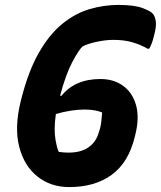

<svg xmlns="http://www.w3.org/2000/svg" viewBox="-20 -740 654 780"><path d="M461 -720Q526 -720 560 -707Q594 -694 602 -683Q610 -673 613 -653Q616 -633 605 -592Q597 -560 586 -542H580Q550 -559 517 -568.5Q484 -578 441 -578Q409 -578 372 -570Q335 -562 315 -551Q299 -536 273 -486.5Q247 -437 224 -351H230Q285 -419 388 -419Q442 -419 480 -391.5Q518 -364 532.5 -313.5Q547 -263 530 -194L527 -182Q502 -80 434 -30Q366 20 261 20Q186 20 132 -23Q78 -66 58 -144Q38 -222 64 -328L66 -336Q95 -451 138 -526Q181 -601 233.5 -643.5Q286 -686 344 -703Q402 -720 461 -720ZM219 -123Q239 -120 258 -120Q308 -120 338 -140.5Q368 -161 379 -195L381 -201Q389 -223 391.5 -246Q394 -269 395 -283Q367 -295 323 -295Q297 -295 268 -290.5Q239 -286 207 -277Q198 -214 205.5 -172.5Q213 -131 219 -123Z"/></svg>

Font: Recursive Mn Csl St XBd
Style: Italic
Weight: 800
Italic angle: -15°
Monospace: yes
Version: Version 1.079;hotconv 1.0.112;makeotfexe 2.5.65598; ttfautoh